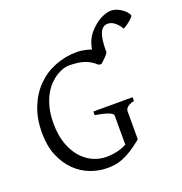

<svg xmlns="http://www.w3.org/2000/svg" viewBox="-140 -898 982 1035"><g transform="rotate(-20 351.5 -380.5)"><path d="M508.8 -580.1Q512.2 -577.6 507.8 -570.6Q503.4 -563.5 495.4 -554.7Q487.3 -545.9 477.8 -537.4Q468.3 -528.8 461.9 -522.9L445.8 -525.9Q429.7 -541 412.6 -551Q395.5 -561 376.7 -566.4Q357.9 -571.8 336.9 -574Q315.9 -576.2 292 -576.2Q279.8 -576.2 261.5 -570.6Q243.2 -564.9 222.9 -552.5Q202.6 -540 182.6 -519.8Q162.6 -499.5 146.2 -470Q129.9 -440.4 119.9 -401.1Q109.9 -361.8 109.9 -311Q109.9 -243.2 127.9 -192.9Q146 -142.6 175.3 -109.6Q204.6 -76.7 241.2 -60.3Q277.8 -43.9 314.9 -43.9Q350.6 -43.9 380.6 -51Q410.6 -58.1 434.6 -71.3V-236.8Q434.6 -242.2 429.9 -247.3Q425.3 -252.4 413.8 -257.3Q402.3 -262.2 383.1 -267.1Q363.8 -272 334 -276.9V-297.9H559.1V-276.9Q531.2 -270 519.5 -259Q507.8 -248 507.8 -236.8V-78.1L507.3 -77.6Q506.3 -76.7 505.9 -76.7L507.8 -75.2Q471.7 -45.4 443.1 -27.8Q414.6 -10.3 390.6 -0.7Q366.7 8.8 345.2 11.7Q323.7 14.6 301.8 14.6Q252.4 14.6 204.6 -3.7Q156.7 -22 118.9 -59.3Q81.1 -96.7 57.6 -152.6Q34.2 -208.5 34.2 -284.2Q34.2 -365.2 59.8 -429.4Q85.4 -493.7 129.9 -538.3Q174.3 -583 233.6 -606.4Q293 -629.9 359.9 -629.9Q377 -629.9 398.2 -626Q419.4 -622.1 441.4 -614.7Q444.8 -633.8 450.2 -649.9Q455.6 -666 463.9 -679.9Q472.2 -693.8 483.2 -706.5Q494.1 -719.2 508.3 -731.4Q533.2 -753.4 560.3 -764.9Q587.4 -776.4 606.4 -776.4Q627.4 -776.4 645.3 -768.3Q663.1 -760.3 676 -749.8Q689 -739.3 696 -729Q703.1 -718.8 703.1 -714.4Q703.1 -710.4 696 -702.9Q689 -695.3 679.2 -687.3Q669.4 -679.2 658.9 -672.1Q648.4 -665 641.1 -661.6Q630.9 -678.2 620.8 -689Q610.8 -699.7 601.3 -705.8Q591.8 -711.9 583.5 -714.1Q575.2 -716.3 568.4 -716.3Q537.6 -716.3 523.4 -683.3Q509.3 -650.4 509.3 -580.6L508.3 -580.1Z"/></g></svg>

Font: Gentium Plus
Style: Regular
Weight: 400
Designer: J. Victor Gaultney, Annie Olsen, Iska Routamaa
Foundry: SIL International
Version: Version 1.510